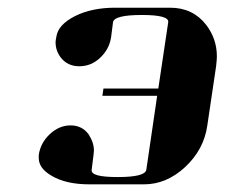

<svg xmlns="http://www.w3.org/2000/svg" viewBox="-20 -481 609 501"><path d="M81.1 -68.8V-76.2Q85.4 -107.9 109.9 -130.9Q134.3 -153.8 164.1 -153.8Q193.8 -153.8 210.9 -130.9Q225.1 -109.4 225.1 -87.9Q225.1 -86.4 224.6 -82.8Q224.1 -79.1 224.1 -77.1L219.2 -38.1Q217.8 -28.3 234.4 -23.7Q251 -19 287.1 -19Q358.9 -19 361.8 -38.1L390.1 -231H247.1L250 -250H393.1L418.9 -422.9Q421.9 -441.9 350.1 -441.9Q277.8 -441.9 274.9 -422.9L270 -384.8Q265.6 -353 241.2 -330.1Q217.8 -308.1 187 -308.1Q156.7 -308.1 139.2 -330.1Q125 -348.1 125 -371.1Q125 -375 127 -384.8Q131.3 -416.5 175.8 -439Q219.2 -460.9 280.8 -460.9H423.8Q483.4 -460.9 518.1 -416Q545.9 -379.4 545.9 -334Q545.9 -325.7 543.9 -308.1L521 -153.8Q512.2 -90.8 462.9 -44.9Q414.1 0 356 0H212.9Q152.8 0 115.2 -22Q81.1 -41.5 81.1 -68.8ZM213.9 -4.9Z"/></svg>

Font: Hjet
Style: Italic
Weight: 400
Designer: T. Christopher White
Version: Version 1.2